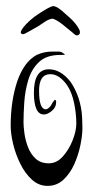

<svg xmlns="http://www.w3.org/2000/svg" viewBox="-20 -584 329 629"><path d="M136 25Q107 25 84.5 4.5Q62 -16 46.5 -47.5Q31 -79 23 -112.5Q15 -146 15 -172Q15 -252 36 -316Q58 -381 100 -404Q124 -415 151 -415H163Q168 -415 172.5 -415Q177 -415 182 -413Q193 -406 193 -405Q193 -404 177 -404Q132 -404 107.5 -380.5Q83 -357 72.5 -321.5Q62 -286 59.5 -248.5Q57 -211 57 -183Q57 -170 60 -147.5Q63 -125 71.5 -102.5Q80 -80 96.5 -64.5Q113 -49 140 -49Q166 -49 186 -71.5Q206 -94 218 -124.5Q230 -155 230 -179Q230 -211 223 -245.5Q216 -280 201 -303Q175 -341 145 -341Q108 -341 108 -287Q108 -226 130 -226Q135 -226 140.5 -231Q146 -236 149 -242Q151 -246 153 -249Q155 -252 157 -254Q159 -256 159 -257Q164 -257 164 -250Q164 -232 149 -220Q135 -209 124 -209Q107 -209 99 -227.5Q91 -246 91 -280Q91 -357 140 -357Q179 -357 211 -316Q227 -293 237 -263.5Q247 -234 249 -200Q249 -192 249.5 -183.5Q250 -175 250 -164Q250 -141 243.5 -109Q237 -77 223.5 -46.5Q210 -16 188 4.5Q166 25 136 25ZM232 -468Q227 -468 218 -477Q205 -488 185.5 -503.5Q166 -519 152 -523Q139 -521 126 -512Q113 -503 105 -498Q93 -491 76 -481.5Q59 -472 57 -472Q48 -472 48 -478Q48 -484 59.5 -498Q71 -512 94 -530Q140 -562 154 -564Q168 -564 196 -537Q219 -518 230.5 -502Q242 -486 242 -479Q242 -469 232 -468Z"/></svg>

Font: Festive
Style: Regular
Weight: 400
Designer: Robert E. Leuschke
Foundry: Robert E. Leuschke
Version: Version 1.101; ttfautohint (v1.8.3)